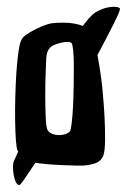

<svg xmlns="http://www.w3.org/2000/svg" viewBox="-20 -620 376 570"><path d="M335.9 -594.7Q337.9 -589.8 318.8 -551.8Q299.8 -513.7 269.5 -457Q273.4 -434.6 277.3 -409.2Q281.2 -383.8 283.7 -359.9Q286.1 -335.9 287.6 -314.9Q289.1 -293.9 290 -280.3Q291 -262.7 291.5 -243.7Q292 -224.6 292 -207.5Q292 -190.4 290.5 -176.8Q289.1 -163.1 286.1 -156.2Q279.3 -141.6 265.1 -136.2Q251 -130.9 233.4 -128.9Q224.6 -127.9 205.1 -128.4Q185.5 -128.9 162.6 -129.9Q139.6 -130.9 118.2 -132.8Q96.7 -134.8 85 -136.7Q64.5 -105.5 51.8 -87.4Q39.1 -69.3 36.1 -70.3Q30.3 -72.3 26.4 -81.1Q22.5 -89.8 20.5 -101.1Q18.6 -112.3 18.6 -124Q18.6 -135.7 21.5 -142.6Q25.4 -150.4 28.3 -157.2Q31.2 -164.1 34.2 -170.9L32.2 -172.9Q29.3 -177.7 27.3 -202.1Q25.4 -226.6 24.9 -260.3Q24.4 -293.9 25.4 -333Q26.4 -372.1 28.8 -407.2Q31.2 -442.4 35.2 -468.8Q39.1 -495.1 44.9 -503.9Q48.8 -510.7 58.1 -517.1Q67.4 -523.4 78.1 -529.3Q88.9 -535.2 100.1 -540Q111.3 -544.9 121.1 -547.9Q128.9 -550.8 141.6 -551.8Q154.3 -552.7 168.9 -552.7Q183.6 -552.7 198.7 -550.3Q213.9 -547.9 225.6 -543Q230.5 -549.8 234.9 -554.7Q239.3 -559.6 241.2 -562.5Q244.1 -566.4 246.1 -567.4Q255.9 -580.1 270.5 -587.4Q285.2 -594.7 298.8 -597.7Q312.5 -600.6 323.2 -599.6Q334 -598.6 335.9 -594.7ZM192.4 -492.2Q187.5 -496.1 178.2 -495.6Q168.9 -495.1 159.2 -492.7Q149.4 -490.2 141.6 -486.8Q133.8 -483.4 130.9 -480.5Q118.2 -469.7 117.2 -445.3Q117.2 -438.5 115.7 -406.7Q114.3 -375 114.3 -338.4Q114.3 -301.8 115.7 -270.5Q117.2 -239.3 122.1 -232.4Q127 -225.6 136.2 -222.2Q145.5 -218.8 155.8 -218.8Q166 -218.8 175.3 -222.2Q184.6 -225.6 188.5 -231.4Q190.4 -235.4 192.9 -255.4Q195.3 -275.4 196.8 -303.7Q198.2 -332 198.7 -364.3Q199.2 -396.5 199.2 -423.8Q199.2 -451.2 197.3 -470.2Q195.3 -489.3 192.4 -492.2Z"/></svg>

Font: Jolly Lodger
Style: Regular
Weight: 400
Designer: Stuart Sandler
Foundry: Font Diner, Inc
Version: Version 1.000